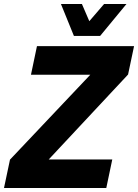

<svg xmlns="http://www.w3.org/2000/svg" viewBox="-33 -941 691 961"><path d="M-13 0 17 -142 419 -567H122L152 -710H638L608 -568L211 -143H529L499 0ZM600 -921 468 -761H337L272 -921H377L414 -835L488 -921Z"/></svg>

Font: Geist Mono ExtraBold
Style: Italic
Weight: 800
Italic angle: -12°
Monospace: yes
Designer: Basement.studio, Andrés Briganti, Mateo Zaragoza
Foundry: Basement.studio, Vercel, Andrés Briganti, Guido Ferreyra, Mateo Zaragoza
Version: Version 1.500; ttfautohint (v1.8.4.7-5d5b)